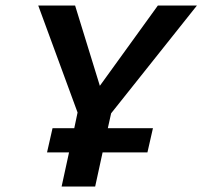

<svg xmlns="http://www.w3.org/2000/svg" viewBox="-20 -678 736 698"><path d="M384 -266 372 -212H536L516 -124H353L326 0H204L231 -124H151L171 -212H250L262 -269L119 -658H253L343 -366L554 -658H696Z"/></svg>

Font: EauTest
Style: Bold Italic
Weight: 700
Italic angle: -12°
Designer: Christian Thalmann (Catharsis Fonts)
Version: Version 0.001;PS 000.001;hotconv 1.0.88;makeotf.lib2.5.64775